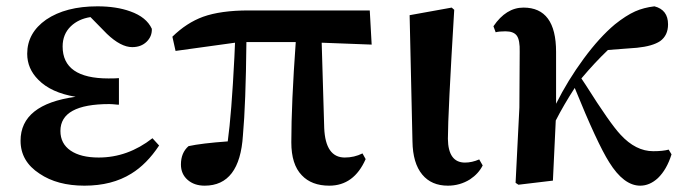

<svg xmlns="http://www.w3.org/2000/svg" viewBox="-20 -571 2167 607"><path d="M247 16Q161 16 105 -22Q45 -61 45 -126Q45 -241 219 -265Q141 -278 101 -319Q66 -354 66 -401Q66 -467 126 -509Q188 -551 288 -551Q348 -551 392 -535Q443 -517 460 -480Q461 -456 443.5 -439Q426 -422 398 -422Q362 -422 318 -464L266 -517Q228 -511 204 -488Q178 -463 178 -424Q178 -323 323 -323Q346 -323 356 -324V-240Q355 -240 353 -240Q334 -242 326 -242Q171 -242 171 -157Q171 -117 203 -95Q235 -73 292 -73Q384 -73 462 -134L483 -111Q444 -52 395 -22Q334 16 247 16Z M627 16Q594 16 573 -2.5Q552 -21 552 -51Q552 -88 576 -109Q617 -118 700 -124Q712 -211 721 -390Q722 -421 723 -436L535 -410L525 -455Q570 -499 622 -518Q678 -538 766 -538H1149L1155 -430L997 -436L1005 -166Q1009 -73 1070 -73Q1100 -73 1126 -86L1136 -68Q1099 16 1021 16Q965 16 934 -17Q901 -51 901 -121Q901 -244 915 -438H759Q757 -242 748 -143Q738 16 627 16Z M1396 16Q1344 16 1315 -19Q1285 -55 1284 -124L1275 -523L1408 -547L1416 -540Q1396 -209 1396 -132Q1397 -57 1450 -57Q1472 -57 1495 -67L1506 -48Q1493 -22 1466 -4Q1434 16 1396 16Z M2004 16Q1952 16 1906 -58Q1868 -118 1797 -293Q1762 -239 1737 -190Q1731 -71 1728 0L1619 13L1610 7L1622 -231L1623 -407Q1624 -444 1614 -458Q1604 -472 1578 -472Q1558 -472 1547 -469L1540 -488Q1580 -547 1635 -547Q1738 -547 1738 -407V-243Q1775 -317 1825 -385Q1875 -453 1924 -494Q1959 -522 1988 -535Q2015 -547 2049 -551Q2092 -540 2092 -494Q2092 -459 2067 -441Q2043 -425 1994 -420L1902 -413Q1861 -374 1818 -323Q1823 -316 1832 -302Q1909 -180 1942 -145Q1990 -93 2045 -93Q2076 -93 2094 -98L2103 -83Q2088 -35 2060 -8Q2034 16 2004 16Z"/></svg>

Font: GenRyuMin TW B
Style: Regular
Weight: 700
Version: Version 1.501;PS 1;hotconv 16.6.51;makeotf.lib2.5.65220